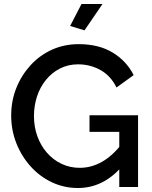

<svg xmlns="http://www.w3.org/2000/svg" viewBox="-20 -936 759 961"><path d="M370 5Q300 5 239 -24Q178 -53 132.5 -104Q87 -155 61.5 -220Q36 -285 36 -358Q36 -431 61.5 -495Q87 -559 132.5 -609Q178 -659 239.5 -687Q301 -715 374 -715Q475 -715 544.5 -672.5Q614 -630 649 -560L563 -498Q535 -556 483.5 -585Q432 -614 371 -614Q321 -614 280 -593Q239 -572 209.5 -535.5Q180 -499 165 -452.5Q150 -406 150 -355Q150 -301 167 -254Q184 -207 215 -171.5Q246 -136 288 -116Q330 -96 379 -96Q437 -96 489.5 -125.5Q542 -155 588 -214V-100Q495 5 370 5ZM577 -276H428V-359H671V0H577ZM403 -784 331 -806 388 -916H493Z"/></svg>

Font: Raleway Thin SemiBold
Style: Regular
Weight: 600
Version: Version 4.026